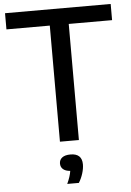

<svg xmlns="http://www.w3.org/2000/svg" viewBox="-63 -786 730 1070"><g transform="rotate(-5 302.0 -251.0)"><path d="M249 0V-649.5H6.5V-740H597.5V-649.5H355V0ZM365.5 137Q365.5 160 357 187.5Q348.5 215 334 238H269Q287.5 198.5 292 167Q265.5 165 252 153Q238.5 141 238.5 121.5Q238.5 100.5 254.5 88.2Q270.5 76 301 76Q365.5 76 365.5 137Z"/></g></svg>

Font: Encode Sans Medium
Style: Regular
Weight: 500
Designer: Multiple Designers
Foundry: Impallari Type
Version: Version 2.000